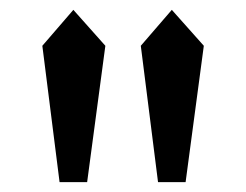

<svg xmlns="http://www.w3.org/2000/svg" viewBox="-20 -780 500 390"><path d="M101 -410H157L194 -687L129 -760L66 -687ZM266 -687 301 -410H357L394 -687L329 -760Z"/></svg>

Font: KT Kiyosuna Sans Bold
Style: Regular
Weight: 700
Designer: [Zen Kaku Gothic] Yoshimichi Ohira
Version: Version 1.010;Glyphs 3.1.2 (3151)